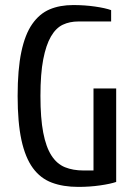

<svg xmlns="http://www.w3.org/2000/svg" viewBox="-20 -730 540 760"><path d="M49.8 -350.1Q49.8 -455.1 64.5 -524.7Q79.1 -594.2 107.7 -635Q136.2 -675.8 176.5 -692.9Q216.8 -710 270 -710Q314.9 -710 356 -704.1Q397 -698.2 419.9 -689.9V-645H290Q255.9 -645 228.5 -632.1Q201.2 -619.1 181.6 -585.4Q162.1 -551.8 151.1 -494.9Q140.1 -438 140.1 -350.1Q140.1 -262.2 151.1 -205.1Q162.1 -147.9 183.6 -114.5Q205.1 -81.1 237.1 -68.1Q269 -55.2 310.1 -55.2H350.1V-379.9H439.9V-9.8Q417 -2 376 3.9Q335 9.8 290 9.8Q230 9.8 185.1 -7.1Q140.1 -23.9 110.1 -64.9Q80.1 -106 64.9 -175.5Q49.8 -245.1 49.8 -350.1Z"/></svg>

Font: 
Style: .
Weight: 400
Designer: Jovanny Lemonad
Foundry: Jovanny Lemonad
Version: Version 1.002